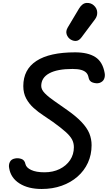

<svg xmlns="http://www.w3.org/2000/svg" viewBox="-20 -1285 733 1306"><path d="M263.5 0.5Q172 0.5 112.8 -37Q53.5 -74.5 42.5 -140.5Q37.5 -163.5 47 -183Q56.5 -202.5 82 -207Q102 -211.5 124.8 -204.2Q147.5 -197 153 -169Q158.5 -144.5 192.2 -128.8Q226 -113 282.5 -113Q340.5 -113 385.8 -135.2Q431 -157.5 456.8 -196Q482.5 -234.5 482.5 -283.5Q482.5 -312.5 469.8 -336.5Q457 -360.5 426 -388.2Q395 -416 341 -455Q310 -477 274.8 -500Q239.5 -523 208.5 -551Q177.5 -579 158 -615.2Q138.5 -651.5 138.5 -699.5Q138.5 -812.5 228 -870.8Q317.5 -929 491 -929Q578 -929 628.2 -897Q678.5 -865 692 -788Q696 -766 687.8 -747.2Q679.5 -728.5 655.5 -720.5Q635 -715.5 610.8 -723.5Q586.5 -731.5 582 -759.5Q578.5 -778.5 566.5 -790.8Q554.5 -803 532 -809.5Q509.5 -816 473.5 -816Q369.5 -816 315 -786.2Q260.5 -756.5 260.5 -700Q260.5 -675.5 285.5 -650Q310.5 -624.5 348.8 -598.5Q387 -572.5 426.5 -544Q496 -496 534.2 -455.5Q572.5 -415 587.8 -377.2Q603 -339.5 603 -297.5Q603 -232.5 578 -178Q553 -123.5 507.2 -83.5Q461.5 -43.5 399.5 -21.5Q337.5 0.5 263.5 0.5ZM461 -1016Q441 -1028.5 433.5 -1051Q426 -1073.5 441 -1098.5L518 -1227.5Q540 -1263.5 569.2 -1265Q598.5 -1266.5 618.5 -1248Q639.5 -1229 641.2 -1202.5Q643 -1176 626.5 -1154L534 -1030.5Q517.5 -1008.5 498.5 -1006.8Q479.5 -1005 461 -1016Z"/></svg>

Font: Edu AU VIC WA NT Pre SemiBold
Style: Regular
Weight: 600
Designer: Tina and Corey Anderson, Eben Sorkin, Mirko Velimirovic
Foundry: Google for Education
Version: Version 1.001